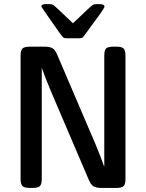

<svg xmlns="http://www.w3.org/2000/svg" viewBox="-20 -923 717 943"><path d="M81.1 -44.9V-648.9Q81.1 -675.8 90.6 -684.8Q100.1 -693.8 126 -693.8H198.2Q225.1 -693.8 238 -686Q251 -678.2 261.2 -653.8L450.2 -211.9Q481 -136.7 491.2 -106H492.2V-649.9Q492.2 -675.8 501 -684.8Q509.8 -693.8 536.1 -693.8H551.8Q578.6 -693.8 587.4 -684.3Q596.2 -674.8 596.2 -649.9V-43.9Q596.2 -18.1 587.2 -9Q578.1 0 551.8 0H479Q452.1 0 439 -8.1Q425.8 -16.1 416 -40L227.1 -481.9Q196.3 -557.1 186 -587.9H185.1V-43.9Q185.1 -18.1 176 -9Q167 0 141.1 0H126Q99.1 0 90.1 -9.5Q81.1 -19 81.1 -44.9ZM183.1 -891.1Q183.1 -903.3 207 -902.8H223.1Q236.3 -902.8 244.6 -896.5Q252.9 -890.1 297.9 -847.2Q321.8 -824.2 337.9 -809.1H338.9Q426.8 -894 435.1 -897.9Q441.9 -902.8 453.1 -902.8H466.8Q492.7 -902.8 493.2 -891.1V-890.1Q493.2 -884.3 461.9 -840.8Q457 -834 443.8 -816.9Q416 -777.8 396 -751Q388.2 -739.7 383.5 -737.3Q378.9 -734.9 367.2 -734.9H309.1Q295.9 -734.9 291 -739Q286.1 -743.2 270 -765.1Q185.1 -885.3 183.1 -891.1Z"/></svg>

Font: CMU Sans Serif Demi Condensed
Style: DemiCondensed
Weight: 600
Width: 3
Version: Version 0.7.0